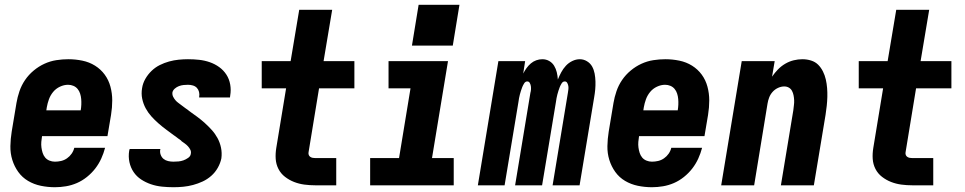

<svg xmlns="http://www.w3.org/2000/svg" viewBox="-20 -776 4040 804"><path d="M210 8Q180 8 151 2Q122 -4 97.5 -18.5Q73 -33 56.5 -56Q40 -79 31.5 -106.5Q23 -134 23.5 -164Q24 -194 29 -225L49 -345Q53 -369 61.5 -394Q70 -419 85 -441Q100 -463 121 -480.5Q142 -498 166 -509Q190 -520 215.5 -524Q241 -528 266 -528Q266 -528 266 -528Q266 -528 266 -528Q296 -528 325 -522Q354 -516 378 -501Q402 -486 418.5 -463.5Q435 -441 442.5 -413Q450 -385 450 -355.5Q450 -326 445 -295L430 -206H156Q154 -194 153 -182Q152 -170 153.5 -158.5Q155 -147 158.5 -136Q162 -125 169 -116.5Q176 -108 187 -103.5Q198 -99 210 -99Q223 -99 236 -102Q249 -105 260.5 -113Q272 -121 280 -132.5Q288 -144 291 -157H420Q414 -134 404 -112Q394 -90 379 -70.5Q364 -51 344 -35Q324 -19 302 -9.5Q280 0 256.5 4Q233 8 210 8ZM174 -314H318Q320 -326 320.5 -338Q321 -350 320 -361.5Q319 -373 315.5 -384Q312 -395 305 -403.5Q298 -412 287.5 -416.5Q277 -421 265 -421Q248 -421 231 -413Q214 -405 202.5 -391Q191 -377 185 -360.5Q179 -344 176 -327Z M706 8Q682 8 658 5.5Q634 3 612 -4.5Q590 -12 571 -24.5Q552 -37 539.5 -55.5Q527 -74 522 -97Q517 -120 521 -145Q522 -147 522 -148.5Q522 -150 523 -152H652Q652 -152 651.5 -151Q651 -150 651 -150Q649 -138 653 -127.5Q657 -117 665 -110.5Q673 -104 684 -101.5Q695 -99 706 -99Q717 -99 727.5 -100Q738 -101 748 -104.5Q758 -108 768 -115Q778 -122 779 -132Q781 -141 777 -149Q773 -157 767 -163.5Q761 -170 754 -175Q747 -180 740 -185L739 -186V-187Q732 -192 725 -197Q718 -202 712 -207L710 -208Q694 -220 677 -232.5Q660 -245 644 -259Q628 -273 614 -288.5Q600 -304 590 -322.5Q580 -341 575.5 -362.5Q571 -384 575 -407Q578 -427 588.5 -445.5Q599 -464 614.5 -479Q630 -494 649 -503.5Q668 -513 688 -518.5Q708 -524 728 -526Q748 -528 767 -528Q791 -528 814 -525.5Q837 -523 858.5 -515.5Q880 -508 898 -495Q916 -482 928 -463.5Q940 -445 944 -422Q948 -399 944 -376Q944 -374 943.5 -372Q943 -370 943 -368H814Q814 -368 814 -369Q814 -370 814 -370Q816 -381 813.5 -391Q811 -401 804.5 -408Q798 -415 788 -418Q778 -421 767 -421Q758 -421 748.5 -420Q739 -419 729.5 -415.5Q720 -412 712 -405Q704 -398 702 -389Q701 -379 705 -371Q709 -363 714.5 -356.5Q720 -350 727 -345Q734 -340 741 -334.5Q748 -329 755 -324Q762 -319 769 -314L771 -312Q788 -300 805 -287.5Q822 -275 837.5 -261Q853 -247 867 -231.5Q881 -216 891 -197.5Q901 -179 905.5 -157.5Q910 -136 907 -113Q903 -93 892 -73.5Q881 -54 864.5 -39.5Q848 -25 828.5 -16Q809 -7 788.5 -1.5Q768 4 747.5 6Q727 8 706 8Z M1301 0Q1277 0 1254.5 -3Q1232 -6 1211.5 -14Q1191 -22 1173.5 -35.5Q1156 -49 1146 -68.5Q1136 -88 1134.5 -110.5Q1133 -133 1137 -157L1178 -406H1076V-520H1197L1233 -735H1371L1335 -520H1464V-406H1316L1272 -138Q1271 -132 1273 -127Q1275 -122 1279.5 -119Q1284 -116 1289.5 -115Q1295 -114 1301 -114H1388V0Z M1530 0V-114H1651L1699 -406H1607V-520H1856L1789 -114H1880V0ZM1705 -585 1733 -756H1904L1876 -585Z M1981 0 2067 -520H2179L2171 -468Q2177 -480 2185 -491Q2193 -502 2203 -510.5Q2213 -519 2225.5 -523.5Q2238 -528 2251 -528Q2267 -528 2280 -520.5Q2293 -513 2300.5 -500.5Q2308 -488 2311.5 -473.5Q2315 -459 2316 -443Q2322 -458 2330 -473Q2338 -488 2349.5 -500.5Q2361 -513 2376.5 -520.5Q2392 -528 2408 -528Q2424 -528 2438 -519.5Q2452 -511 2459.5 -497.5Q2467 -484 2470 -468Q2473 -452 2473.5 -435Q2474 -418 2472.5 -401.5Q2471 -385 2468 -368L2407 0H2294L2358 -387Q2359 -394 2360 -401Q2361 -408 2360 -415Q2359 -422 2355.5 -428.5Q2352 -435 2345 -435Q2337 -435 2332 -427Q2327 -419 2324 -411.5Q2321 -404 2318.5 -396Q2316 -388 2314 -380.5Q2312 -373 2310.5 -365Q2309 -357 2308 -349L2250 0H2137L2201 -387Q2203 -394 2203.5 -401Q2204 -408 2203 -415Q2202 -422 2198.5 -428.5Q2195 -435 2188 -435Q2180 -435 2175 -427Q2170 -419 2167 -411.5Q2164 -404 2161.5 -396Q2159 -388 2157 -380.5Q2155 -373 2153.5 -365Q2152 -357 2151 -349L2093 0Z M2710 8Q2680 8 2651 2Q2622 -4 2597.5 -18.5Q2573 -33 2556.5 -56Q2540 -79 2531.5 -106.5Q2523 -134 2523.5 -164Q2524 -194 2529 -225L2549 -345Q2553 -369 2561.5 -394Q2570 -419 2585 -441Q2600 -463 2621 -480.5Q2642 -498 2666 -509Q2690 -520 2715.5 -524Q2741 -528 2766 -528Q2766 -528 2766 -528Q2766 -528 2766 -528Q2796 -528 2825 -522Q2854 -516 2878 -501Q2902 -486 2918.5 -463.5Q2935 -441 2942.5 -413Q2950 -385 2950 -355.5Q2950 -326 2945 -295L2930 -206H2656Q2654 -194 2653 -182Q2652 -170 2653.5 -158.5Q2655 -147 2658.5 -136Q2662 -125 2669 -116.5Q2676 -108 2687 -103.5Q2698 -99 2710 -99Q2723 -99 2736 -102Q2749 -105 2760.5 -113Q2772 -121 2780 -132.5Q2788 -144 2791 -157H2920Q2914 -134 2904 -112Q2894 -90 2879 -70.5Q2864 -51 2844 -35Q2824 -19 2802 -9.5Q2780 0 2756.5 4Q2733 8 2710 8ZM2674 -314H2818Q2820 -326 2820.5 -338Q2821 -350 2820 -361.5Q2819 -373 2815.5 -384Q2812 -395 2805 -403.5Q2798 -412 2787.5 -416.5Q2777 -421 2765 -421Q2748 -421 2731 -413Q2714 -405 2702.5 -391Q2691 -377 2685 -360.5Q2679 -344 2676 -327Z M3000 0 3086 -520H3224L3213 -455Q3224 -471 3237.5 -485Q3251 -499 3268 -509Q3285 -519 3303.5 -523.5Q3322 -528 3340 -528Q3359 -528 3376.5 -522.5Q3394 -517 3406 -505Q3418 -493 3426 -477Q3434 -461 3438 -443.5Q3442 -426 3443.5 -407.5Q3445 -389 3444.5 -370.5Q3444 -352 3442 -333Q3440 -314 3437 -295L3388 0H3250L3302 -314Q3303 -325 3304.5 -335.5Q3306 -346 3305.5 -356.5Q3305 -367 3303 -377Q3301 -387 3296.5 -395.5Q3292 -404 3283.5 -409Q3275 -414 3264 -414Q3251 -414 3238 -408Q3225 -402 3215.5 -391.5Q3206 -381 3201 -368Q3196 -355 3194 -342L3138 0Z M3801 0Q3777 0 3754.5 -3Q3732 -6 3711.5 -14Q3691 -22 3673.5 -35.5Q3656 -49 3646 -68.5Q3636 -88 3634.5 -110.5Q3633 -133 3637 -157L3678 -406H3576V-520H3697L3733 -735H3871L3835 -520H3964V-406H3816L3772 -138Q3771 -132 3773 -127Q3775 -122 3779.5 -119Q3784 -116 3789.5 -115Q3795 -114 3801 -114H3888V0Z"/></svg>

Font: Iosevka SS04 Heavy Oblique
Style: Regular
Weight: 900
Italic angle: -9°
Monospace: yes
Designer: Belleve Invis
Foundry: Belleve Invis
Version: Version 19.0.0; ttfautohint (v1.8.4)